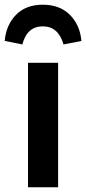

<svg xmlns="http://www.w3.org/2000/svg" viewBox="-44 -796 366 816"><path d="M203 0H75V-529H203ZM226 -607Q204 -684 138 -684Q71 -684 51 -607L-24 -622Q-18 -690 24 -733Q66 -776 138 -776Q210 -776 253 -733Q296 -690 302 -622Z"/></svg>

Font: Trujillo Medium
Style: Regular
Weight: 500
Designer: Fira Sans original fonts by bBox Type GmbH, Carrois Corporate GbR, & Edenspiekermann AG / Changes by Cristiano Sobral
Foundry: Fira Sans original fonts by bBox Type GmbH, Carrois Corporate GbR, & Edenspiekermann AG / Changes by Cristiano Sobral
Version: Version 4.301;October 17, 2021;FontCreator 14.0.0.2814 64-bi